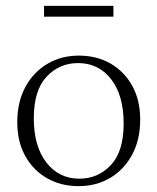

<svg xmlns="http://www.w3.org/2000/svg" viewBox="-20 -626 538 656"><path d="M248.5 10Q188 10 140.5 -17.2Q93 -44.5 66 -93.5Q39 -142.5 39 -208.5Q39 -277 66.2 -328Q93.5 -379 141.2 -407.5Q189 -436 249.5 -436Q310.5 -436 357.8 -408.8Q405 -381.5 432 -332.5Q459 -283.5 459 -217.5Q459 -149 431.8 -98Q404.5 -47 357 -18.5Q309.5 10 248.5 10ZM251 -15.5Q315 -15.5 358.8 -62Q402.5 -108.5 402.5 -204Q402.5 -300 359.8 -355.2Q317 -410.5 247 -410.5Q183 -410.5 139.2 -364Q95.5 -317.5 95.5 -222Q95.5 -126 138.5 -70.8Q181.5 -15.5 251 -15.5ZM130.5 -569V-606H367.5V-569Z"/></svg>

Font: Newsreader Text Light
Style: Regular
Weight: 300
Designer: Hugues Gentile
Foundry: Production Type
Version: Version 1.002